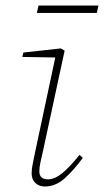

<svg xmlns="http://www.w3.org/2000/svg" viewBox="-20 -666 378 698"><path d="M95 -35Q95 -53 99 -70.5Q103 -88 107 -110L181 -457L61 -459L65 -475L201 -490L215 -482L135 -111Q131 -95 127 -76Q123 -57 123 -43Q123 -14 155 -14Q179 -14 207 -37Q235 -60 269 -103L281 -92Q248 -47 215 -17.5Q182 12 143 12Q122 12 108.5 -1Q95 -14 95 -35ZM114 -619 120 -646H338L332 -619Z"/></svg>

Font: Source Serif 4 SmText ExtraLight
Style: Italic
Weight: 200
Italic angle: -12°
Designer: Frank Grießhammer
Foundry: Adobe
Version: Version 4.005;hotconv 1.1.0;makeotfexe 2.6.0